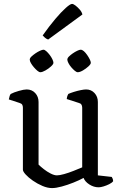

<svg xmlns="http://www.w3.org/2000/svg" viewBox="-20 -957 625 981"><path d="M246 4Q223 4 197 -7Q171 -18 148 -34Q125 -50 111 -65.5Q97 -81 97 -90V-407Q97 -416 93.5 -422Q90 -428 80 -431L25 -449Q27 -460 29.5 -467Q32 -474 35 -477Q50 -485 76 -492.5Q102 -500 116 -500Q143 -500 160 -481.5Q177 -463 177 -436V-116Q187 -106 203.5 -93Q220 -80 238.5 -70.5Q257 -61 271 -61Q284 -61 307.5 -67.5Q331 -74 356 -84Q381 -94 400 -102V-407Q400 -416 396 -422.5Q392 -429 383 -431L321 -451Q322 -461 324.5 -467.5Q327 -474 329 -477Q340 -482 357.5 -487.5Q375 -493 392.5 -496.5Q410 -500 420 -500Q446 -500 463 -481.5Q480 -463 480 -436V-61L551 -53Q553 -50 555.5 -44Q558 -38 558 -31Q552 -23 538 -16Q524 -9 509 -4.5Q494 0 484 0Q459 0 436.5 -14.5Q414 -29 407 -48Q385 -36 355 -24Q325 -12 295.5 -4Q266 4 246 4ZM377 -588Q371 -588 362 -595.5Q353 -603 344 -613.5Q335 -624 329.5 -635Q324 -646 324 -652Q324 -660 332 -668Q340 -676 351.5 -684Q363 -692 374.5 -697.5Q386 -703 392 -703Q400 -703 408.5 -695.5Q417 -688 425 -676.5Q433 -665 438.5 -654Q444 -643 444 -636Q444 -629 431.5 -617.5Q419 -606 403.5 -597Q388 -588 377 -588ZM186 -588Q180 -588 171 -595.5Q162 -603 153 -613.5Q144 -624 138 -634.5Q132 -645 132 -652Q132 -660 140.5 -668Q149 -676 160.5 -684Q172 -692 184 -697.5Q196 -703 202 -703Q208 -703 216.5 -695.5Q225 -688 233.5 -677Q242 -666 247.5 -654.5Q253 -643 253 -636Q253 -629 240.5 -617.5Q228 -606 212 -597Q196 -588 186 -588ZM226 -755Q217 -758 209.5 -764.5Q202 -771 198 -776Q232 -824 262.5 -860Q293 -896 316 -916.5Q339 -937 348 -937Q355 -937 366 -928.5Q377 -920 387.5 -908Q398 -896 401 -883Z"/></svg>

Font: Texturina Medium 12pt Light
Style: Regular
Weight: 300
Version: Version 1.002